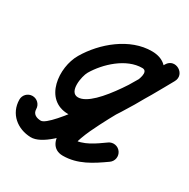

<svg xmlns="http://www.w3.org/2000/svg" viewBox="-190 -716 879 893"><g transform="rotate(30 249.5 -269.0)"><path d="M-0.5 -125.7C-25.4 -125.4 -45.3 -105 -45 -80.1C-44.1 -4.9 15.2 43 87.3 45C205.4 48.2 404.5 -277.7 457.3 -374.4C501.5 -455.4 498.7 -582.4 378 -583.5C258.8 -584.5 147.6 -490.6 90 -392.8C37.1 -303.2 52.1 -135.7 185.1 -135.4C341.8 -135 472.6 -401.2 537.7 -515.5C552.5 -541.4 540.5 -565.6 521.1 -576.8C501.7 -588 474.8 -586.3 459.8 -560.5C396.6 -452.5 330.3 -346.2 271.8 -235.5C242.3 -179.8 206.5 -115.6 195.3 -52.9C187 -6.2 202.9 45 260 45C339.6 45 401.7 3.8 464 -40.3C484.3 -54.6 489.1 -82.7 474.7 -103C460.4 -123.3 432.3 -128.1 412 -113.7C366.4 -81.5 318.5 -45 260 -45C262.6 -44.3 265.2 -43.7 267.8 -43.1C281.6 -35.1 276.6 -36.7 282.6 -26.4C284.3 -23.5 283.1 -33.1 283.8 -36.4C286 -47.3 289.2 -57.7 293 -68.2C304.9 -101.4 320.5 -133.5 336.5 -164.9C397.5 -284.9 469.5 -399 537.5 -515.1C552.5 -540.8 540.4 -565 520.9 -576.3C501.3 -587.6 474.3 -586 459.5 -560.1C420.3 -491.3 279.2 -225.2 185.3 -225.4C133.8 -225.5 151.8 -320.4 167.5 -347.2C208.2 -416.2 291.5 -494.2 377.3 -493.5C414.1 -493.2 386.9 -433.4 378.3 -417.6C346.6 -359.5 143 -43.6 89.7 -45C66.1 -45.6 45.3 -55.1 45 -81.2C44.7 -106.1 24.3 -126 -0.5 -125.7Z"/></g></svg>

Font: FRB American Cursive Guidelines Arrows Black
Style: Bold Italic
Weight: 900
Italic angle: -25°
Version: Version 2.0;Modular Font Editor K font №1